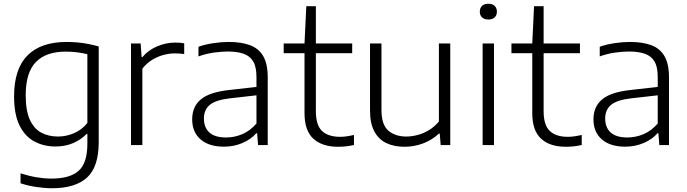

<svg xmlns="http://www.w3.org/2000/svg" viewBox="-20 -773 3663 1023"><path d="M257 230Q218.5 230 173.2 223.2Q128 216.5 89.5 203.5V150.5Q135 165 176 171.8Q217 178.5 255 178.5Q352.5 178.5 399 137Q445.5 95.5 445.5 -7V-59.5H441.5Q413 -29.5 370.8 -11Q328.5 7.5 275 7.5Q214 7.5 164 -18.8Q114 -45 84.5 -103.8Q55 -162.5 55 -259.5Q55 -405.5 126.2 -477.5Q197.5 -549.5 335.5 -549.5Q364.5 -549.5 393.8 -546.8Q423 -544 451.5 -538.5Q480 -533 506 -525.5V-15.5Q506 116 443.8 173Q381.5 230 257 230ZM289 -45.5Q332 -45.5 373.8 -63Q415.5 -80.5 445.5 -118V-484Q423 -490 393.2 -494Q363.5 -498 330 -498Q225.5 -498 171.2 -442.5Q117 -387 117 -265.5Q117 -182 139.5 -134Q162 -86 200.8 -65.8Q239.5 -45.5 289 -45.5Z M678 0V-541.5H729.5L734.5 -469H739Q770 -506 817 -526Q864 -546 912 -546Q926 -546 937.5 -545.2Q949 -544.5 961.5 -542V-485Q949 -487 936.5 -487.8Q924 -488.5 910 -488.5Q882 -488.5 850.2 -480Q818.5 -471.5 789.2 -453.2Q760 -435 738.5 -407V0Z M1173.5 8.5Q1093.5 8.5 1048.8 -30.2Q1004 -69 1004 -137Q1004 -205.5 1050.8 -244Q1097.5 -282.5 1202 -293.5L1368.5 -312.5L1371.5 -268L1204.5 -249Q1130 -240.5 1098.2 -214.5Q1066.5 -188.5 1066.5 -141.5Q1066.5 -93.5 1095.8 -67Q1125 -40.5 1185 -40.5Q1229 -40.5 1271 -58.2Q1313 -76 1346.5 -115V-362.5Q1346.5 -416.5 1329 -445.8Q1311.5 -475 1277.2 -486.8Q1243 -498.5 1193.5 -498.5Q1160.5 -498.5 1119.5 -492.8Q1078.5 -487 1037.5 -472.5V-524Q1073 -536.5 1116.2 -543Q1159.5 -549.5 1198.5 -549.5Q1266 -549.5 1312.2 -532.2Q1358.5 -515 1382.5 -473.8Q1406.5 -432.5 1406.5 -360.5V0H1355L1350 -63H1345.5Q1316.5 -30 1271 -10.8Q1225.5 8.5 1173.5 8.5Z M1781 9Q1696.5 9 1649.5 -34Q1602.5 -77 1602.5 -170V-541.5L1612 -740H1663V-180.5Q1663 -106 1696 -75Q1729 -44 1792 -44Q1809 -44 1826.5 -46.5Q1844 -49 1866 -54V-0.5Q1843.5 4.5 1823.2 6.8Q1803 9 1781 9ZM1491.5 -489.5V-541.5H1856.5V-489.5Z M2135 9Q2081 9 2039.8 -10Q1998.5 -29 1975 -71.8Q1951.5 -114.5 1951.5 -185V-541.5H2012.5V-187.5Q2012.5 -108 2049.2 -76.8Q2086 -45.5 2144.5 -45.5Q2174 -45.5 2205.2 -53.8Q2236.5 -62 2265.8 -79.8Q2295 -97.5 2318.5 -125.5V-541.5H2379V0H2328L2323 -61H2318.5Q2281.5 -26.5 2234 -8.8Q2186.5 9 2135 9Z M2551.5 0V-541.5H2612V0ZM2582 -669Q2560.5 -669 2548.5 -680.2Q2536.5 -691.5 2536.5 -710.5Q2536.5 -730.5 2548.5 -741.8Q2560.5 -753 2582 -753Q2603.5 -753 2615.5 -741.8Q2627.5 -730.5 2627.5 -710.5Q2627.5 -691.5 2615.5 -680.2Q2603.5 -669 2582 -669Z M2994.5 9Q2910 9 2863 -34Q2816 -77 2816 -170V-541.5L2825.5 -740H2876.5V-180.5Q2876.5 -106 2909.5 -75Q2942.5 -44 3005.5 -44Q3022.5 -44 3040 -46.5Q3057.5 -49 3079.5 -54V-0.5Q3057 4.5 3036.8 6.8Q3016.5 9 2994.5 9ZM2705 -489.5V-541.5H3070V-489.5Z M3311.5 8.5Q3231.5 8.5 3186.8 -30.2Q3142 -69 3142 -137Q3142 -205.5 3188.8 -244Q3235.5 -282.5 3340 -293.5L3506.5 -312.5L3509.5 -268L3342.5 -249Q3268 -240.5 3236.2 -214.5Q3204.5 -188.5 3204.5 -141.5Q3204.5 -93.5 3233.8 -67Q3263 -40.5 3323 -40.5Q3367 -40.5 3409 -58.2Q3451 -76 3484.5 -115V-362.5Q3484.5 -416.5 3467 -445.8Q3449.5 -475 3415.2 -486.8Q3381 -498.5 3331.5 -498.5Q3298.5 -498.5 3257.5 -492.8Q3216.5 -487 3175.5 -472.5V-524Q3211 -536.5 3254.2 -543Q3297.5 -549.5 3336.5 -549.5Q3404 -549.5 3450.2 -532.2Q3496.5 -515 3520.5 -473.8Q3544.5 -432.5 3544.5 -360.5V0H3493L3488 -63H3483.5Q3454.5 -30 3409 -10.8Q3363.5 8.5 3311.5 8.5Z"/></svg>

Font: Encode Sans SemiExpanded Light
Style: Regular
Weight: 300
Width: 6
Designer: Multiple Designers
Foundry: Impallari Type
Version: Version 3.002